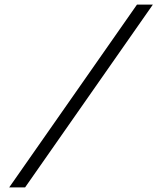

<svg xmlns="http://www.w3.org/2000/svg" viewBox="-20 -718 690 834"><path d="M20 96 575 -698H644L89 96Z"/></svg>

Font: Azeret Mono Thin ExtraLight
Style: Italic
Weight: 250
Italic angle: -12°
Version: Version 1.002